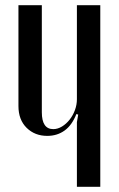

<svg xmlns="http://www.w3.org/2000/svg" viewBox="-20 -719 457 739"><path d="M274 -280Q257 -237 228.5 -216.5Q200 -196 162 -196Q114 -196 82.5 -227Q51 -258 51 -311V-699H141V-287Q141 -222 185 -222Q202 -222 218.5 -232Q235 -242 248 -258.5Q261 -275 268.5 -295.5Q276 -316 276 -337V-699H366V0H276V-249L281 -278Z"/></svg>

Font: Moniqa SemBd Heading
Style: Regular
Weight: 600
Designer: Rajesh Rajput
Foundry: Rajesh Rajput
Version: Version 1.000